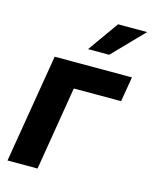

<svg xmlns="http://www.w3.org/2000/svg" viewBox="-113 -818 707 892"><g transform="rotate(15 241.0 -372.0)"><path d="M468.8 -522.5 448.7 -402.8H221.2L154.8 0H10.3L97.2 -522.5ZM237.8 -596.7 342.8 -744.1H482.4L339.4 -596.7Z"/></g></svg>

Font: Inter 28pt
Style: Bold Italic
Weight: 700
Italic angle: -9.3988°
Designer: Rasmus Andersson
Foundry: rsms
Version: Version 4.001;git-66647c0bb